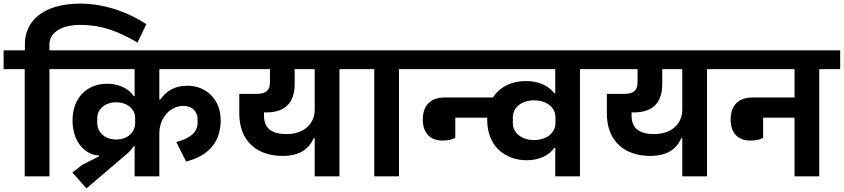

<svg xmlns="http://www.w3.org/2000/svg" viewBox="-40 -977 4676 1064"><path d="M97 0H234V-594H351V-698H234V-733C234 -784 283 -840 409 -839C534 -838 626 -797 722 -741L771 -843C691 -897 554 -957 406 -957C187 -957 98 -850 98 -735V-698H-20V-594H97Z M439 67 663 -124C678 -137 692 -152 701 -168H706V0H843V-237C843 -325 904 -390 975 -390C1030 -390 1055 -355 1055 -315V-297C1055 -248 1020 -212 937 -190L991 -82C1118 -113 1183 -193 1183 -310C1183 -426 1103 -502 998 -502C926 -502 880 -471 848 -425H843V-594H1228V-698H311V-594H706V-444H701C677 -482 624 -513 554 -513C443 -513 362 -437 362 -309C362 -174 449 -116 505 -116H508L509 -111L415 -63L361 -21ZM604 -204C535 -204 499 -249 499 -296V-324C499 -369 539 -410 604 -410C669 -410 709 -369 709 -324V-296C709 -249 673 -204 604 -204Z M1704 0H1841V-594H1957V-698H1213V-594H1456V-522C1456 -478 1437 -457 1382 -457H1286V-349C1286 -189 1390 -113 1526 -113C1617 -113 1672 -149 1698 -211H1704ZM1549 -234C1456 -234 1423 -273 1423 -337V-354H1435C1545 -354 1593 -412 1593 -512V-594H1704V-369C1704 -290 1643 -234 1549 -234Z M2034 0H2171V-594H2288V-698H1917V-594H2034Z M2248 -594H3037V-460H3032C3004 -497 2952 -528 2874 -528C2796 -528 2730 -496 2692 -437H2426C2345 -437 2303 -392 2303 -314C2303 -240 2344 -198 2412 -198C2446 -198 2466 -204 2483 -213V-325H2660V-312C2660 -170 2756 -89 2879 -89C2951 -89 3005 -118 3031 -157H3037V0H3174V-594H3290V-698H2248ZM2920 -201C2851 -201 2802 -240 2802 -295V-327C2802 -382 2851 -421 2920 -421C2989 -421 3038 -382 3038 -327V-295C3038 -240 2989 -201 2920 -201Z M3741 0H3878V-594H3994V-698H3250V-594H3493V-522C3493 -478 3474 -457 3419 -457H3323V-349C3323 -189 3427 -113 3563 -113C3654 -113 3709 -149 3735 -211H3741ZM3586 -234C3493 -234 3460 -273 3460 -337V-354H3472C3582 -354 3630 -412 3630 -512V-594H3741V-369C3741 -290 3680 -234 3586 -234Z M4118 -198C4152 -198 4172 -204 4189 -213V-325H4363V0H4500V-594H4616V-698H3954V-594H4363V-437H4132C4051 -437 4009 -392 4009 -314C4009 -240 4050 -198 4118 -198Z"/></svg>

Font: IBM Plex Devanagari
Style: Bold
Weight: 700
Designer: Mike Abbink, Paul van der Laan, Pieter van Rosmalen, Erin McLaughlin
Foundry: Bold Monday
Version: Version 1.0